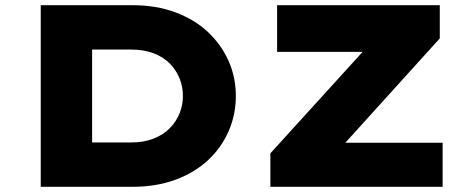

<svg xmlns="http://www.w3.org/2000/svg" viewBox="-20 -720 1814 740"><path d="M137 0V-700H490Q582 -700 656 -672.5Q730 -645 781.5 -596.5Q833 -548 861 -485Q889 -422 889 -350Q889 -278 861 -214Q833 -150 781 -102Q729 -54 655.5 -27Q582 0 490 0ZM335 -126 304 -171H485Q535 -171 572.5 -186Q610 -201 634.5 -226Q659 -251 672 -283Q685 -315 685 -350Q685 -386 672 -418Q659 -450 634.5 -475Q610 -500 572.5 -514.5Q535 -529 485 -529H301L335 -572ZM1022 0V-129L1462 -613L1556 -520H1048V-700H1675V-572L1236 -87L1142 -170H1686V0Z"/></svg>

Font: Lexend Mega ExtraBold
Style: Regular
Weight: 800
Designer: Bonnie Shaver-Troup, Thomas Jockin
Foundry: Lexend
Version: Version 1.007